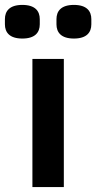

<svg xmlns="http://www.w3.org/2000/svg" viewBox="-58 -762 392 782"><path d="M33 -605C85 -605 104 -630 104 -663V-684C104 -717 85 -742 33 -742C-19 -742 -38 -717 -38 -684V-663C-38 -630 -19 -605 33 -605ZM243 -605C295 -605 314 -630 314 -663V-684C314 -717 295 -742 243 -742C191 -742 172 -717 172 -684V-663C172 -630 191 -605 243 -605ZM202 0V-522H74V0Z"/></svg>

Font: IBM Plex Thai Looped SemiBold
Style: Regular
Weight: 600
Designer: Mike Abbink, Paul van der Laan, Pieter van Rosmalen, Ben Mitchell, Mark Frömberg
Foundry: Bold Monday
Version: Version 1.0